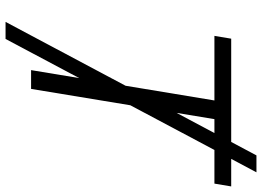

<svg xmlns="http://www.w3.org/2000/svg" viewBox="-147 -712 952 698"><g transform="rotate(90 329.0 -363.0)"><path d="M59.6 92.8 544.9 -819.3H606.4L121.6 92.8ZM110.4 -666.5 120.6 -727.5H657.7L647.5 -666.5H413.1L303.2 0H234.9L345.2 -666.5Z"/></g></svg>

Font: Inter 20pt Light
Style: Italic
Weight: 300
Italic angle: -9.3988°
Version: Version 4.001;git-66647c0bb